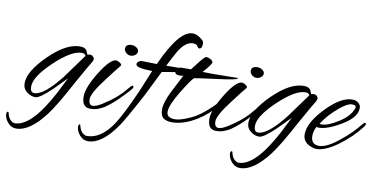

<svg xmlns="http://www.w3.org/2000/svg" viewBox="-156 -743 2276 1150"><g transform="rotate(10 982.5 -167.5)"><path d="M334 -305 348 -308Q361 -308 368.5 -300Q376 -292 376 -287.5Q376 -283 375 -277.5Q374 -272 346 -227Q311 -166 288 -124Q207 27 164 83Q72 205 -11 205Q-40 205 -61.5 180.5Q-83 156 -84 126Q-81 114 -75 114Q-72 114 -70 121Q-65 147 -51 161Q-37 175 -23 175Q34 175 99 100Q142 50 194 -46L244 -145L169 -69Q97 0 70.5 0Q44 0 20 -18Q-7 -38 -7 -71Q-7 -144 95.5 -245Q198 -346 282 -346Q316 -346 326 -324Q329 -316 331 -310.5Q333 -305 334 -305ZM35 -59Q35 -23 60 -23Q118 -23 218 -150L324 -296Q318 -310 299 -310Q237 -310 136 -214.5Q35 -119 35 -59Z M549 -380Q549 -408 587 -408Q602 -408 615.5 -398.5Q629 -389 629 -376Q629 -363 616.5 -353.5Q604 -344 589 -344Q574 -344 561.5 -355Q549 -366 549 -380ZM406 11Q355 11 355 -55Q355 -109 414 -204.5Q473 -300 509 -301Q519 -301 531.5 -293Q544 -285 544 -277Q539 -270 532 -261.5Q525 -253 517 -243Q509 -233 495 -214.5Q481 -196 468 -179Q393 -82 393 -45.5Q393 -9 418 -9Q439 -9 475 -32Q559 -84 608 -146Q626 -169 632.5 -169Q639 -169 639 -161Q639 -153 616 -129Q593 -105 579.5 -91Q566 -77 561 -72.5Q556 -68 542.5 -55.5Q529 -43 522 -38Q515 -33 502 -23Q489 -13 479 -8.5Q469 -4 456 2Q435 11 406 11Z M1004 -489Q1004 -458 986 -458Q981 -458 976 -466Q967 -482 946 -482Q900 -482 860 -416Q852 -403 810 -322H822Q931 -322 967 -325Q971 -324 971 -321Q971 -313 900 -299Q833 -288 790 -280Q759 -216 715 -128Q625 40 596 81Q509 205 426 205Q397 205 375.5 180.5Q354 156 353 126Q356 114 362 114Q365 114 366 121Q372 147 386 161Q400 175 415 175Q500 175 570 70Q610 10 679 -146L733 -276Q633 -277 633 -300Q633 -310 642.5 -317Q652 -324 659 -324L753 -322Q851 -540 933 -540Q964 -540 996 -510Q1004 -502 1004 -489Z M1099 -322 1243 -324Q1246 -322 1246 -321Q1246 -312 1121.5 -296Q997 -280 987 -277Q968 -260 917 -175.5Q866 -91 866 -52Q866 -15 917 -15Q941 -15 980 -30Q1019 -45 1040 -58Q1096 -93 1160 -161Q1174 -175 1179 -175Q1182 -175 1182 -169Q1182 -163 1167 -145Q1115 -81 1050 -42Q972 6 901 6Q870 6 850.5 -7.5Q831 -21 831 -62Q831 -103 867 -174.5Q903 -246 922 -281Q908 -278 898 -278Q869 -278 869 -301Q869 -318 893 -325Q896 -325 902 -326H960Q978 -349 1001 -379Q1029 -415 1039 -415Q1049 -415 1064 -407Q1079 -399 1079 -388Q1079 -377 1031 -323Q1057 -322 1099 -322Z M1314 -380Q1314 -408 1352 -408Q1367 -408 1380.5 -398.5Q1394 -389 1394 -376Q1394 -363 1381.5 -353.5Q1369 -344 1354 -344Q1339 -344 1326.5 -355Q1314 -366 1314 -380ZM1171 11Q1120 11 1120 -55Q1120 -109 1179 -204.5Q1238 -300 1274 -301Q1284 -301 1296.5 -293Q1309 -285 1309 -277Q1304 -270 1297 -261.5Q1290 -253 1282 -243Q1274 -233 1260 -214.5Q1246 -196 1233 -179Q1158 -82 1158 -45.5Q1158 -9 1183 -9Q1204 -9 1240 -32Q1324 -84 1373 -146Q1391 -169 1397.5 -169Q1404 -169 1404 -161Q1404 -153 1381 -129Q1358 -105 1344.5 -91Q1331 -77 1326 -72.5Q1321 -68 1307.5 -55.5Q1294 -43 1287 -38Q1280 -33 1267 -23Q1254 -13 1244 -8.5Q1234 -4 1221 2Q1200 11 1171 11Z M1695 -305 1709 -308Q1722 -308 1729.5 -300Q1737 -292 1737 -287.5Q1737 -283 1736 -277.5Q1735 -272 1707 -227Q1672 -166 1649 -124Q1568 27 1525 83Q1433 205 1350 205Q1321 205 1299.5 180.5Q1278 156 1277 126Q1280 114 1286 114Q1289 114 1291 121Q1296 147 1310 161Q1324 175 1338 175Q1395 175 1460 100Q1503 50 1555 -46L1605 -145L1530 -69Q1458 0 1431.5 0Q1405 0 1381 -18Q1354 -38 1354 -71Q1354 -144 1456.5 -245Q1559 -346 1643 -346Q1677 -346 1687 -324Q1690 -316 1692 -310.5Q1694 -305 1695 -305ZM1396 -59Q1396 -23 1421 -23Q1479 -23 1579 -150L1685 -296Q1679 -310 1660 -310Q1598 -310 1497 -214.5Q1396 -119 1396 -59Z M1782 13Q1771 13 1762 10Q1698 -8 1698 -62Q1698 -132 1786 -224Q1874 -316 1944 -316Q1967 -316 1981.5 -303.5Q1996 -291 1996 -273Q1996 -217 1911.5 -166Q1827 -115 1774 -115Q1766 -115 1760 -117Q1745 -90 1745 -60Q1745 -8 1794.5 -8Q1844 -8 1923 -75Q1984 -124 2027 -179Q2036 -191 2042.5 -191Q2049 -191 2049 -185Q2049 -179 2041 -168Q1987 -97 1911 -42Q1835 13 1782 13ZM1971 -275Q1971 -287 1945.5 -287Q1920 -287 1873 -248Q1810 -196 1775 -139Q1781 -137 1788 -137Q1826 -137 1889.5 -177.5Q1953 -218 1969 -266Q1971 -271 1971 -275Z"/></g></svg>

Font: Alex Brush
Style: Regular
Weight: 400
Designer: Robert E. Leuschke
Foundry: Robert E. Leuschke
Version: Version 1.003